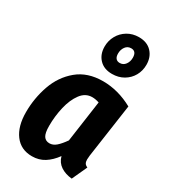

<svg xmlns="http://www.w3.org/2000/svg" viewBox="-212 -962 947 1078"><g transform="rotate(30 261.0 -423.0)"><path d="M505 -496 455 -149Q453 -129 453 -123Q453 -108 458 -99Q463 -90 477 -84L432 14Q389 10 359 -10Q329 -30 319 -67Q290 -27 255 -5Q220 17 175 17Q103 17 63 -36.5Q23 -90 23 -181Q23 -272 52.5 -356Q82 -440 147 -494Q212 -548 312 -548Q410 -548 505 -496ZM174 -179Q174 -133 186.5 -114Q199 -95 224 -95Q247 -95 267.5 -113Q288 -131 311 -164L349 -432Q325 -440 304 -440Q260 -440 231 -401Q202 -362 188 -302Q174 -242 174 -179ZM476 -749Q476 -710 458 -678Q440 -646 407.5 -627Q375 -608 333 -608Q281 -608 251 -639.5Q221 -671 221 -721Q221 -759 239 -791.5Q257 -824 289.5 -843.5Q322 -863 363 -863Q416 -863 446 -831Q476 -799 476 -749ZM306 -725Q306 -704 315 -693.5Q324 -683 340 -683Q363 -683 376.5 -701.5Q390 -720 390 -745Q390 -787 356 -787Q333 -787 319.5 -768.5Q306 -750 306 -725Z"/></g></svg>

Font: Fira Sans Condensed
Style: Bold Italic
Weight: 700
Width: 3
Italic angle: -8°
Designer: Carrois Corporate & Edenspiekermann AG
Foundry: Carrois Corporate GbR & Edenspiekermann AG
Version: Version 4.203